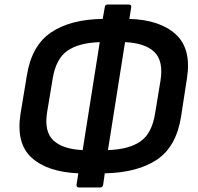

<svg xmlns="http://www.w3.org/2000/svg" viewBox="-20 -749 868 843"><path d="M326 74Q315 74 316 62L324 12Q188 6 119 -56.5Q50 -119 70 -249L98 -418Q119 -549 204 -606.5Q289 -664 431 -666L440 -717Q441 -729 452 -729H546Q558 -729 556 -717L548 -666Q682 -662 751.5 -598.5Q821 -535 801 -406L775 -237Q754 -105 669 -48Q584 9 440 12L433 62Q431 74 420 74ZM343 -90 418 -564Q325 -561 275 -525.5Q225 -490 211 -402L187 -257Q173 -172 214 -133Q255 -94 343 -90ZM454 -90Q546 -93 596.5 -128Q647 -163 661 -251L685 -397Q698 -482 657.5 -521Q617 -560 529 -564Z"/></svg>

Font: Sofia Sans
Style: Bold Italic
Weight: 700
Italic angle: -9°
Designer: Botio Nikoltchev, Ani Petrova
Foundry: lettersoup
Version: Version 4.101; ttfautohint (v1.8.4.7-5d5b)